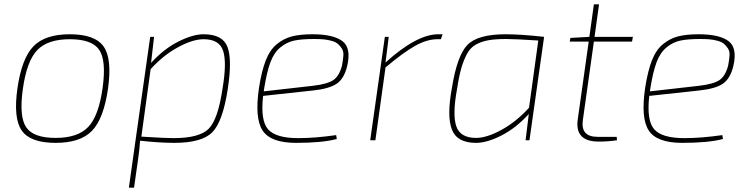

<svg xmlns="http://www.w3.org/2000/svg" viewBox="-20 -651 3478 891"><path d="M304 -492Q421 -492 461 -435Q501 -378 481 -238Q461 -100 407 -44Q353 12 238 12Q121 12 81 -45Q41 -102 61 -242Q81 -380 135 -436Q189 -492 304 -492ZM86 -238Q68 -110 101.5 -60.5Q135 -11 238 -11Q341 -11 389.5 -62Q438 -113 456 -242Q474 -370 440.5 -419.5Q407 -469 304 -469Q201 -469 152.5 -418Q104 -367 86 -238Z M695 -480 681 -359Q740 -424 807.5 -458Q875 -492 925 -492Q1013 -492 1035.5 -433.5Q1058 -375 1037 -238Q1014 -87 965.5 -37.5Q917 12 788 12Q722 12 630 2Q628 39 620 94L602 220H578L609 0L677 -480ZM679 -330 636 -17Q745 -10 785 -10Q906 -10 949 -54Q992 -98 1013 -242Q1033 -361 1015.5 -415Q998 -469 925 -469Q875 -469 806.5 -432Q738 -395 679 -330Z M1540 -24 1543 -6Q1476 12 1354 12Q1236 12 1198.5 -45.5Q1161 -103 1182 -244Q1194 -321 1213 -370Q1232 -419 1264 -445.5Q1296 -472 1334 -482Q1372 -492 1430 -492Q1526 -492 1568.5 -460.5Q1611 -429 1591 -344Q1577 -286 1542.5 -262.5Q1508 -239 1432 -231L1201 -206Q1188 -92 1224 -51Q1260 -10 1364 -10Q1442 -10 1540 -24ZM1204 -227 1433 -253Q1500 -261 1527 -279.5Q1554 -298 1567 -346Q1572 -373 1573.5 -393Q1575 -413 1566 -426.5Q1557 -440 1546.5 -448.5Q1536 -457 1517 -462Q1498 -467 1480 -468.5Q1462 -470 1437 -470Q1379 -470 1344.5 -462.5Q1310 -455 1280.5 -430.5Q1251 -406 1234.5 -361Q1218 -316 1206 -241Z M2034 -492 2026 -469H2010Q1961 -469 1906 -438Q1851 -407 1769 -338L1722 0H1698L1766 -480H1784L1769 -361Q1914 -492 2014 -492Z M2419 0 2434 -122Q2375 -57 2307.5 -22.5Q2240 12 2189 12Q2101 12 2077 -50Q2053 -112 2077 -242Q2101 -393 2149 -442.5Q2197 -492 2326 -492Q2397 -492 2505 -480L2437 0ZM2435 -151 2478 -463Q2369 -470 2329 -470Q2278 -470 2245.5 -464Q2213 -458 2188 -444Q2163 -430 2147.5 -401.5Q2132 -373 2121 -335.5Q2110 -298 2101 -238Q2079 -119 2097.5 -65Q2116 -11 2189 -11Q2239 -11 2307.5 -48.5Q2376 -86 2435 -151Z M2736 -458 2685 -95Q2673 -16 2753 -16H2842L2843 0Q2802 6 2758 6Q2647 6 2661 -96L2712 -458H2624L2627 -475L2715 -480L2736 -631H2760L2739 -480H2917L2913 -458Z M3332 -24 3335 -6Q3268 12 3146 12Q3028 12 2990.5 -45.5Q2953 -103 2974 -244Q2986 -321 3005 -370Q3024 -419 3056 -445.5Q3088 -472 3126 -482Q3164 -492 3222 -492Q3318 -492 3360.5 -460.5Q3403 -429 3383 -344Q3369 -286 3334.5 -262.5Q3300 -239 3224 -231L2993 -206Q2980 -92 3016 -51Q3052 -10 3156 -10Q3234 -10 3332 -24ZM2996 -227 3225 -253Q3292 -261 3319 -279.5Q3346 -298 3359 -346Q3364 -373 3365.5 -393Q3367 -413 3358 -426.5Q3349 -440 3338.5 -448.5Q3328 -457 3309 -462Q3290 -467 3272 -468.5Q3254 -470 3229 -470Q3171 -470 3136.5 -462.5Q3102 -455 3072.5 -430.5Q3043 -406 3026.5 -361Q3010 -316 2998 -241Z"/></svg>

Font: Ezarion Thin
Style: Italic
Weight: 250
Italic angle: -8°
Designer: Natanael Gama
Version: Version 1.001;PS 001.001;hotconv 1.0.70;makeotf.lib2.5.58329